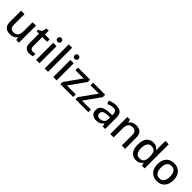

<svg xmlns="http://www.w3.org/2000/svg" viewBox="461 -2514 4278 4278"><g transform="rotate(45 2600.0 -375.0)"><path d="M546 -539V0H461L446 -71H441Q414 -29 368.5 -9.5Q323 10 271 10Q177 10 126.5 -37Q76 -84 76 -186V-539H184V-202Q184 -77 293 -77Q376 -77 407.5 -126Q439 -175 439 -267V-539Z M904 -76Q925 -76 946.5 -79.5Q968 -83 982 -89V-9Q965 -1 937.5 4.5Q910 10 881 10Q836 10 799.5 -5Q763 -20 741 -57Q719 -94 719 -161V-458H645V-506L723 -546L761 -660H826V-539H977V-458H826V-165Q826 -120 848 -98Q870 -76 904 -76Z M1142 -744Q1166 -744 1184 -730Q1202 -716 1202 -683Q1202 -651 1184 -636.5Q1166 -622 1142 -622Q1117 -622 1099 -636.5Q1081 -651 1081 -683Q1081 -716 1099 -730Q1117 -744 1142 -744ZM1194 -539V0H1088V-539Z M1464 0H1358V-760H1464Z M1682 -744Q1706 -744 1724 -730Q1742 -716 1742 -683Q1742 -651 1724 -636.5Q1706 -622 1682 -622Q1657 -622 1639 -636.5Q1621 -651 1621 -683Q1621 -716 1639 -730Q1657 -744 1682 -744ZM1734 -539V0H1628V-539Z M2256 0H1852V-67L2130 -457H1869V-539H2248V-464L1976 -82H2256Z M2733 0H2329V-67L2607 -457H2346V-539H2725V-464L2453 -82H2733Z M3067 -548Q3165 -548 3214.5 -503.5Q3264 -459 3264 -365V0H3188L3167 -75H3163Q3128 -31 3089.5 -10.5Q3051 10 2983 10Q2910 10 2862 -29.5Q2814 -69 2814 -153Q2814 -234 2876.5 -277.5Q2939 -321 3068 -325L3159 -328V-356Q3159 -417 3132 -441.5Q3105 -466 3056 -466Q3016 -466 2977.5 -453.5Q2939 -441 2905 -425L2873 -502Q2910 -521 2960 -534.5Q3010 -548 3067 -548ZM3086 -256Q2994 -253 2959 -227Q2924 -201 2924 -154Q2924 -112 2949 -92.5Q2974 -73 3014 -73Q3076 -73 3117.5 -107.5Q3159 -142 3159 -212V-259Z M3697 -549Q3792 -549 3841.5 -502Q3891 -455 3891 -351V0H3786V-336Q3786 -461 3675 -461Q3592 -461 3561 -412Q3530 -363 3530 -272V0H3424V-539H3508L3523 -466H3528Q3555 -508 3600 -528.5Q3645 -549 3697 -549Z M4237 10Q4140 10 4081 -60Q4022 -130 4022 -269Q4022 -407 4081.5 -478Q4141 -549 4239 -549Q4300 -549 4338.5 -526Q4377 -503 4402 -470H4407Q4405 -484 4403 -511.5Q4401 -539 4401 -558V-760H4507V0H4423L4405 -72H4401Q4377 -37 4338 -13.5Q4299 10 4237 10ZM4263 -77Q4341 -77 4372.5 -120.5Q4404 -164 4404 -252V-267Q4404 -361 4374 -411Q4344 -461 4262 -461Q4197 -461 4164 -409Q4131 -357 4131 -266Q4131 -175 4164 -126Q4197 -77 4263 -77Z M5148 -271Q5148 -136 5079 -63Q5010 10 4893 10Q4820 10 4763.5 -23Q4707 -56 4674.5 -118.5Q4642 -181 4642 -271Q4642 -404 4710 -476.5Q4778 -549 4896 -549Q4970 -549 5026.5 -516.5Q5083 -484 5115.5 -422Q5148 -360 5148 -271ZM4751 -271Q4751 -180 4785.5 -127.5Q4820 -75 4895 -75Q4969 -75 5003.5 -127.5Q5038 -180 5038 -271Q5038 -361 5003.5 -412Q4969 -463 4894 -463Q4819 -463 4785 -412Q4751 -361 4751 -271Z"/></g></svg>

Font: Noto Sans Lao Medium
Style: Regular
Weight: 500
Designer: Monotype Design Team
Foundry: Monotype Imaging Inc.
Version: Version 2.003; ttfautohint (v1.8.4.7-5d5b)